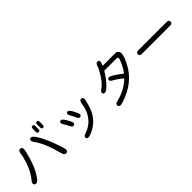

<svg xmlns="http://www.w3.org/2000/svg" viewBox="248 -2142 3503 3503"><g transform="rotate(-45 2000.0 -390.0)"><path d="M337.9 -688.5Q385.7 -688.5 385.7 -639.6Q385.7 -592.8 338.4 -431.6Q291 -270.5 219.2 -151.4Q147.5 -32.2 101.6 -32.2Q52.7 -32.2 52.7 -82Q52.7 -101.6 78.1 -130.9Q158.2 -223.6 214.8 -363.3Q272.5 -514.6 286.1 -624Q293.9 -688.5 337.9 -688.5ZM627.9 -695.3Q668 -695.3 735.8 -575.2Q803.7 -455.1 863.8 -288.6Q923.8 -122.1 923.8 -88.9Q923.8 -36.1 871.1 -36.1Q832 -36.1 817.4 -93.8Q731.4 -425.8 612.3 -591.8Q582 -633.8 582 -652.3Q582 -695.3 627.9 -695.3ZM873 -791Q873 -827.1 906.2 -827.1Q940.4 -827.1 940.4 -791V-700.2Q940.4 -664.1 906.2 -664.1Q873 -664.1 873 -700.2ZM761.7 -791Q761.7 -827.1 795.9 -827.1Q830.1 -827.1 830.1 -791V-700.2Q830.1 -664.1 795.9 -664.1Q761.7 -664.1 761.7 -700.2Z M1236.3 -532.2Q1266.6 -532.2 1315.4 -446.3Q1364.3 -360.4 1364.3 -337.9Q1364.3 -295.9 1321.3 -295.9Q1293.9 -295.9 1275.9 -335.9Q1257.8 -376 1211.9 -453.1Q1195.3 -479.5 1195.3 -495.1Q1195.3 -532.2 1236.3 -532.2ZM1438.5 -558.6Q1466.8 -558.6 1512.2 -474.1Q1557.6 -389.6 1557.6 -361.3Q1557.6 -324.2 1515.6 -324.2Q1487.3 -324.2 1472.7 -360.8Q1458 -397.5 1414.1 -477.5Q1398.4 -505.9 1398.4 -522.5Q1398.4 -558.6 1438.5 -558.6ZM1769.5 -547.9Q1814.5 -547.9 1814.5 -502.9Q1814.5 -463.9 1778.8 -348.1Q1743.2 -232.4 1679.7 -148.9Q1616.2 -65.4 1517.6 -9.3Q1418.9 46.9 1367.2 46.9Q1326.2 46.9 1326.2 2.9Q1326.2 -25.4 1378.9 -43Q1535.2 -93.8 1620.1 -215.8Q1693.4 -309.6 1717.8 -469.7Q1729.5 -547.9 1769.5 -547.9Z M2651.4 -318.4Q2698.2 -378.9 2740.7 -467.8Q2783.2 -556.6 2783.2 -582Q2783.2 -610.4 2747.1 -610.4H2432.6Q2367.2 -498 2284.2 -407.7Q2201.2 -317.4 2158.2 -317.4Q2115.2 -317.4 2115.2 -358.4Q2115.2 -381.8 2162.1 -415Q2226.6 -458 2298.3 -560.5Q2370.1 -663.1 2409.2 -769.5Q2426.8 -817.4 2459 -817.4Q2501 -817.4 2501 -777.3Q2501 -752 2475.6 -694.3H2802.7Q2838.9 -694.3 2861.3 -668Q2880.9 -646.5 2880.9 -618.2Q2880.9 -539.1 2801.8 -390.6Q2722.7 -242.2 2594.7 -139.2Q2466.8 -36.1 2284.2 26.4Q2226.6 45.9 2200.2 45.9Q2152.3 45.9 2152.3 -2Q2152.3 -34.2 2201.2 -45.9Q2437.5 -102.5 2590.8 -252.9Q2503.9 -329.1 2409.2 -380.9Q2370.1 -403.3 2370.1 -426.8Q2370.1 -466.8 2411.1 -466.8Q2442.4 -466.8 2573.2 -377Z M3864.3 -434.6Q3921.9 -434.6 3921.9 -387.7Q3921.9 -341.8 3864.3 -341.8H3135.7Q3078.1 -341.8 3078.1 -388.7Q3078.1 -434.6 3135.7 -434.6Z"/></g></svg>

Font: MotoyaLMaru
Style: W3 mono
Weight: 400
Version: Version 1.01